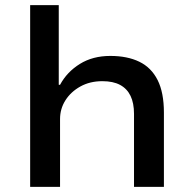

<svg xmlns="http://www.w3.org/2000/svg" viewBox="-20 -725 751 745"><path d="M97 0V-705H208V-396H213Q240 -446 290 -477Q340 -508 408 -508Q474 -508 520.5 -485.5Q567 -463 591.5 -414.5Q616 -366 616 -288V0H500V-283Q500 -325 486.5 -353Q473 -381 446 -395.5Q419 -410 377 -410Q329 -410 292 -389.5Q255 -369 234 -336Q213 -303 213 -263V0Z"/></svg>

Font: Nunito Sans 7pt SemiExpanded SemiBold
Style: Regular
Weight: 600
Width: 6
Designer: Vernon Adams
Foundry: Vernon Adams
Version: Version 3.101;gftools[0.9.27]